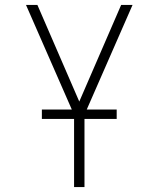

<svg xmlns="http://www.w3.org/2000/svg" viewBox="-20 -755 640 775"><path d="M279 0V-292L85 -735H131L300 -345L469 -735H515L321 -292V0ZM451 -275H149V-313H451Z"/></svg>

Font: Iosevka Aile Extralight
Style: Regular
Weight: 200
Designer: Belleve Invis
Foundry: Belleve Invis
Version: Version 31.1.0; ttfautohint (v1.8.4)